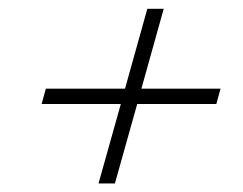

<svg xmlns="http://www.w3.org/2000/svg" viewBox="-20 -509 562 444"><path d="M207.8 -84.7 259.4 -268.5H76.3L86 -304H269.1L320.7 -488.7H358.6L307 -304H490L480.3 -268.5H297.3L245.7 -84.7Z"/></svg>

Font: Playfair 5pt SemiExpanded Light 12pt
Style: Italic
Weight: 300
Italic angle: -15.6°
Version: Version 2.000;gftools[0.9.28]